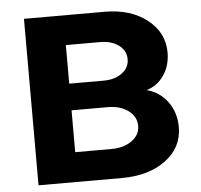

<svg xmlns="http://www.w3.org/2000/svg" viewBox="-51 -765 858 818"><g transform="rotate(-5 377.5 -356.0)"><path d="M438 0H81V-712H426Q537 -712 607.5 -656.5Q678 -601 678 -516Q678 -460 649.5 -418.5Q621 -377 575 -364Q630 -350 664 -304Q698 -258 698 -195Q698 -108 625.5 -54Q553 0 438 0ZM404 -306H249V-127H404Q457 -127 491.5 -152Q526 -177 526 -215Q526 -255 491.5 -280.5Q457 -306 404 -306ZM396 -585H249V-420H396Q444 -420 475 -443Q506 -466 506 -502Q506 -539 475 -562Q444 -585 396 -585Z"/></g></svg>

Font: Metropolitano
Style: Bold
Weight: 700
Designer: Fonts by Alex Slobzheninov & Chris M. Simpson / Changes by Cristiano Sobral
Foundry: Fonts by Alex Slobzheninov & Chris M. Simpson / Changes by Cristiano Sobral
Version: Version 1.00;August 30, 2020;FontCreator 13.0.0.2681 64-bit